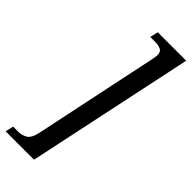

<svg xmlns="http://www.w3.org/2000/svg" viewBox="-331 -796 960 960"><g transform="rotate(45 148.5 -316.0)"><path d="M-46 128 -36 85H-2Q25 85 47 72.5Q69 60 79 13L218 -649Q219 -655 220.5 -663.5Q222 -672 222 -678Q222 -702 206 -709.5Q190 -717 167 -717H132L142 -760H343L155 128Z"/></g></svg>

Font: Noto Serif ExtraCondensed Medium
Style: Italic
Weight: 500
Width: 2
Italic angle: -12°
Designer: Monotype Design Team
Foundry: Monotype Imaging Inc.
Version: Version 2.013; ttfautohint (v1.8.4.7-5d5b)